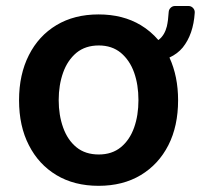

<svg xmlns="http://www.w3.org/2000/svg" viewBox="-20 -600 661 631"><path d="M165.5 -24.5Q106.9 -59.7 74.9 -122.9Q42.6 -185.4 42.6 -270.6Q42.6 -355.1 74.9 -418.7Q106.9 -482.2 165.5 -517.4Q224.1 -552.6 304 -552.6Q383.9 -552.6 442.5 -517.4Q475.1 -497.9 500.4 -468.4L502.8 -470.2Q521.3 -485.1 528.4 -513.5Q532.7 -532.3 534.4 -560.4Q534.8 -568.5 540.8 -574.4Q546.9 -580.3 555 -580.3H599.4Q608.3 -580.3 614.5 -573.7Q620.7 -567.1 620 -557.9Q615.4 -487.2 580.6 -443.9Q563.6 -423.3 536.9 -410.9Q565.3 -349.1 565.3 -270.6Q565.3 -185.7 533.4 -122.9Q501.1 -59.7 442.5 -24.5Q383.9 10.7 304 10.7Q224.1 10.7 165.5 -24.5ZM187.5 -180.8Q202.1 -139.9 231.2 -116.1Q260.3 -92.3 304.7 -92.3Q348 -92.3 377.1 -116.1Q406.2 -139.9 420.8 -180.8Q435 -220.9 435 -271Q435 -321.4 420.8 -361.5Q406.6 -401.6 377.1 -426.5Q347.7 -450.6 304.7 -450.6Q260.7 -450.6 231.2 -426.5Q201.7 -401.6 187.5 -361.5Q172.9 -320.7 172.9 -271Q172.9 -221.6 187.5 -180.8Z"/></svg>

Font: DeltaSans SemiBold
Style: Regular
Weight: 600
Designer: Rasmus Andersson
Foundry: rsms
Version: Version 3.012